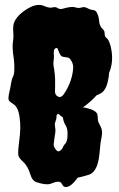

<svg xmlns="http://www.w3.org/2000/svg" viewBox="-20 -743 489 786"><path d="M375 -352.5Q347.7 -322.3 319.3 -303.7Q343.8 -299.8 361.8 -291.5Q379.9 -283.2 379.9 -266.1Q379.9 -249 383.8 -241.2Q387.7 -233.4 391.6 -225.6Q401.4 -207 396 -182.1Q390.6 -157.2 389.2 -134.3Q387.7 -111.3 383.8 -89.8Q374 -37.1 342.8 -27.3Q317.4 -19.5 297.9 -15.6Q268.6 25.4 247.1 22.5Q239.3 21.5 234.4 11.7Q229.5 2 221.7 1Q213.9 0 205.1 2.9L185.5 9.8Q167 15.6 127 2Q112.3 -3.9 105.5 -25.4Q98.6 -46.9 93.3 -56.2Q87.9 -65.4 83 -71.8Q78.1 -78.1 73.2 -82Q54.7 -98.6 54.7 -110.4Q53.7 -129.9 58.1 -161.6Q62.5 -193.4 63 -216.3Q63.5 -239.3 60.5 -259.8Q55.7 -303.7 34.2 -317.4Q23.4 -324.2 19 -328.6Q14.6 -333 14.6 -341.8Q14.6 -350.6 18.6 -367.2Q22.5 -383.8 25.4 -402.3Q28.3 -420.9 33.2 -429.2Q38.1 -437.5 38.6 -458.5Q39.1 -479.5 37.1 -497.6Q35.2 -515.6 33.2 -527.3Q30.3 -555.7 33.2 -573.2Q36.1 -590.8 34.7 -606Q33.2 -621.1 34.2 -634.8Q37.1 -671.9 88.9 -705.1Q131.8 -732.4 162.1 -717.8Q181.6 -710 190.9 -711.9Q200.2 -713.9 205.1 -713.9Q210 -713.9 216.8 -709.5Q223.6 -705.1 232.4 -706.5Q241.2 -708 250 -710.9Q275.4 -716.8 288.1 -712.9Q300.8 -709 309.6 -711.4Q318.4 -713.9 324.2 -713.9Q330.1 -713.9 338.9 -709Q347.7 -704.1 354 -703.1Q360.4 -702.1 365.2 -701.2Q374 -699.2 379.9 -683.6Q383.8 -673.8 384.8 -665.5Q385.7 -657.2 386.7 -649.4Q390.6 -632.8 400.4 -624Q408.2 -617.2 408.2 -608.4Q408.2 -592.8 415 -588.4Q421.9 -584 427.7 -569.8Q433.6 -555.7 436.5 -536.1Q444.3 -486.3 426.8 -445.3Q420.9 -375 391.6 -360.4Q386.7 -358.4 375 -352.5ZM201.2 -462.9Q205.1 -438.5 205.6 -418.9Q206.1 -399.4 205.6 -387.7Q205.1 -376 205.1 -367.2Q206.1 -351.6 219.7 -346.7Q233.4 -340.8 250 -371.1Q275.4 -415 279.3 -460.9Q281.2 -477.5 273.4 -491.7Q265.6 -505.9 258.8 -507.3Q252 -508.8 242.2 -509.8Q232.4 -510.7 228 -517.1Q223.6 -523.4 221.2 -530.8Q218.8 -538.1 216.3 -543Q213.9 -547.9 208.5 -545.9Q203.1 -543.9 201.7 -539.1Q200.2 -534.2 200.2 -527.3Q200.2 -520.5 200.7 -512.7Q201.2 -504.9 199.7 -496.1Q198.2 -487.3 198.7 -479.5Q199.2 -471.7 201.2 -462.9ZM255.9 -180.7Q258.8 -213.9 249.5 -228Q240.2 -242.2 237.3 -262.7Q226.6 -269.5 222.7 -273.9Q218.8 -278.3 214.8 -275.4Q210.9 -272.5 211.4 -267.1Q211.9 -261.7 210 -254.9Q208 -248 205.6 -240.7Q203.1 -233.4 205.6 -222.2Q208 -210.9 206.5 -201.2Q205.1 -191.4 202.6 -175.3Q200.2 -159.2 199.7 -151.4Q199.2 -143.6 208 -131.3Q216.8 -119.1 226.1 -126Q235.4 -132.8 237.8 -140.6Q240.2 -148.4 247.1 -154.8Q253.9 -161.1 255.9 -180.7Z"/></svg>

Font: Creepster Caps
Style: Regular
Weight: 400
Designer: Font Diner, Inc
Foundry: Font Diner, Inc
Version: Version 1.000